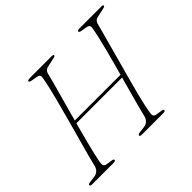

<svg xmlns="http://www.w3.org/2000/svg" viewBox="-157 -914 1127 1127"><g transform="rotate(-45 407.0 -350.0)"><path d="M149 -63Q145.5 -45 149.5 -35Q153.5 -25 170 -23L202.5 -18Q212 -17 215.5 -14.5Q219 -12 219 -7Q219 -3.5 213.5 -1.8Q208 0 201.5 0H24.5Q15.5 0 12.2 -2Q9 -4 9 -8Q8.5 -12 12.8 -14.5Q17 -17 27 -18L62.5 -22.5Q81.5 -25 93 -35Q104.5 -45 110.5 -62Q115 -83.5 124.5 -119.2Q134 -155 146.5 -200Q159 -245 172.8 -294.8Q186.5 -344.5 200 -394.8Q213.5 -445 225.8 -491.5Q238 -538 247 -576.5Q256 -615 260 -640Q264 -656 260 -664.5Q256 -673 240.5 -675.5L206 -681.5Q195.5 -683 191.8 -685.5Q188 -688 188 -693Q188 -697 194.8 -698.5Q201.5 -700 214 -700H387.5Q396 -700 399 -698.8Q402 -697.5 402 -694Q402 -689 397.5 -687Q393 -685 380.5 -682.5L342 -674Q324.5 -672 314.8 -665Q305 -658 301 -644.5Q294.5 -617.5 283.8 -578.2Q273 -539 259.8 -491.5Q246.5 -444 232.5 -392.8Q218.5 -341.5 205 -291.5Q191.5 -241.5 180 -197Q168.5 -152.5 160.5 -117.8Q152.5 -83 149 -63ZM204 -337H613L606 -319H197.5ZM562.5 -63Q558.5 -45 562.2 -35Q566 -25 583 -23L615.5 -18Q624.5 -17 628.2 -14.5Q632 -12 632 -7Q632 -3.5 626.5 -1.8Q621 0 614 0H437.5Q429 0 425.5 -2Q422 -4 422 -8Q421.5 -12 426 -14.5Q430.5 -17 440 -18L475.5 -22.5Q494.5 -25 505.8 -35Q517 -45 523 -62Q527.5 -83.5 537.2 -119.2Q547 -155 559.2 -200Q571.5 -245 585.2 -294.8Q599 -344.5 612.8 -394.8Q626.5 -445 638.5 -491.5Q650.5 -538 659.5 -576.5Q668.5 -615 672.5 -640Q676.5 -656 672.5 -664.5Q668.5 -673 653 -675.5L618.5 -681.5Q608.5 -683 604.8 -685.5Q601 -688 601 -693Q601 -697 607.5 -698.5Q614 -700 626.5 -700H801Q808.5 -700 811.5 -698.8Q814.5 -697.5 814.5 -694Q814.5 -689 810 -687Q805.5 -685 794 -682.5L754.5 -674Q737.5 -672 727.8 -665Q718 -658 714 -644.5Q707 -617.5 696.2 -578.2Q685.5 -539 672.5 -491.5Q659.5 -444 645.5 -392.8Q631.5 -341.5 617.8 -291.5Q604 -241.5 592.5 -197Q581 -152.5 573.2 -117.8Q565.5 -83 562.5 -63Z"/></g></svg>

Font: Fraunces Thin
Style: Italic
Weight: 250
Italic angle: -16°
Version: Version 1.000;[b76b70a41]